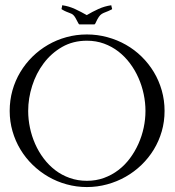

<svg xmlns="http://www.w3.org/2000/svg" viewBox="-20 -735 696 765"><path d="M326.2 -597.7Q368.2 -597.7 407.7 -586.9Q447.3 -576.2 481.7 -556.6Q516.1 -537.1 544.4 -509.3Q572.8 -481.4 593 -447.8Q613.3 -414.1 624.5 -374.8Q635.7 -335.4 635.7 -293Q635.7 -250.5 624.5 -211.7Q613.3 -172.9 592.8 -139.2Q572.3 -105.5 543.7 -77.9Q515.1 -50.3 480.7 -30.8Q446.3 -11.2 407 -0.5Q367.7 10.3 326.2 10.3Q284.7 10.3 245.6 -0.5Q206.5 -11.2 172.4 -31Q138.2 -50.8 109.9 -78.4Q81.5 -106 61.3 -139.6Q41 -173.3 29.8 -212.2Q18.6 -251 18.6 -293Q18.6 -335.4 29.5 -374.5Q40.5 -413.6 60.8 -447.5Q81.1 -481.4 109.1 -509Q137.2 -536.6 171.4 -556.4Q205.6 -576.2 244.6 -586.9Q283.7 -597.7 326.2 -597.7ZM326.2 -572.8Q271 -572.8 227.5 -547.9Q184.1 -522.9 154.1 -482.9Q124 -442.9 108.2 -393.1Q92.3 -343.3 92.3 -293Q92.3 -259.3 99.4 -225.8Q106.4 -192.4 120.1 -161.4Q133.8 -130.4 154.1 -103.5Q174.3 -76.7 200.2 -56.9Q226.1 -37.1 257.8 -25.9Q289.6 -14.6 326.2 -14.6Q362.8 -14.6 394.3 -26.1Q425.8 -37.6 451.7 -57.4Q477.5 -77.1 497.6 -104Q517.6 -130.9 531.5 -161.9Q545.4 -192.9 552.5 -226.3Q559.6 -259.8 559.6 -293Q559.6 -326.2 552.5 -359.9Q545.4 -393.6 531.7 -424.6Q518.1 -455.6 497.8 -482.7Q477.5 -509.8 451.7 -529.8Q425.8 -549.8 394.3 -561.3Q362.8 -572.8 326.2 -572.8ZM226.1 -697.8 225.1 -699.2 228 -713.4 227.5 -714.8 229 -713.9Q254.4 -710.4 279.1 -699Q303.7 -687.5 325.7 -674.8Q347.7 -688 372.3 -699.2Q397 -710.4 422.4 -713.9L423.8 -714.8L423.3 -713.4L426.8 -699.2L425.8 -697.8Q410.2 -689.9 401.1 -686.8Q392.1 -683.6 385.7 -679.7Q379.4 -675.8 373.8 -667.7Q368.2 -659.7 360.4 -642.6Q359.4 -640.1 358.2 -638.9Q356.9 -637.7 353.5 -637.7H297.9Q293.9 -637.7 292 -642.6Q285.6 -655.3 281.2 -662.8Q276.9 -670.4 272.9 -674.3Q269 -678.2 265.4 -679.9Q261.7 -681.6 256.6 -683.6Q251.5 -685.5 244.1 -688.5Q236.8 -691.4 226.1 -697.8Z"/></svg>

Font: CAT Linz
Style: Regular
Weight: 400
Designer: Peter Wiegel
Foundry: Peter Wiegel
Version: Version 1.08